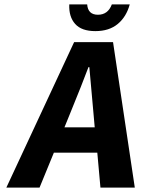

<svg xmlns="http://www.w3.org/2000/svg" viewBox="-20 -850 640 870"><path d="M293.9 -830.1H375Q378.4 -783.2 423.8 -783.2Q469.2 -783.2 486.8 -830.1H567.9Q552.7 -773.9 513.7 -741.5Q474.6 -709 412.1 -709Q349.6 -709 320.6 -741.5Q291.5 -773.9 293.9 -830.1ZM8.8 0 315.9 -659.2H492.2L590.8 0H435.1L420.9 -158.2H224.1L159.2 0ZM272 -272.9H409.2L403.8 -334Q386.7 -528.3 384.8 -545.9H380.9Q353 -471.2 296.9 -334Z"/></svg>

Font: Office Code Pro D Bold Italic
Style: Regular
Weight: 700
Italic angle: -9°
Designer: Nathan Rutzky & Paul D. Hunt
Foundry: Adobe Systems Incorporated
Version: Version 1.004;PS 001.004;hotconv 1.0.70;makeotf.lib2.5.58329